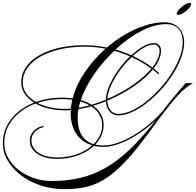

<svg xmlns="http://www.w3.org/2000/svg" viewBox="-140 -1026 1371 1345"><path d="M977 -198Q891 -77 822 9Q753 95 692.5 151.5Q632 208 573.5 240.5Q515 273 451.5 286Q388 299 311 299Q224 299 146 273.5Q68 248 8.5 203Q-51 158 -85.5 100Q-120 42 -120 -23Q-120 -118 -60.5 -193Q-1 -268 99 -307Q57 -333 33 -369Q9 -405 9 -448Q9 -525 65 -584Q121 -643 221 -676Q321 -709 453 -709Q530 -709 609 -693Q670 -746 738 -785.5Q806 -825 876.5 -847.5Q947 -870 1015 -870Q1075 -870 1112.5 -831Q1150 -792 1150 -730Q1150 -679 1129 -621.5Q1108 -564 1071.5 -506.5Q1035 -449 988 -397.5Q941 -346 889.5 -305.5Q838 -265 786 -241.5Q734 -218 688 -218Q651 -218 628 -244.5Q605 -271 602 -317Q557 -298 512 -285Q548 -260 567 -225.5Q586 -191 586 -149Q586 -111 570.5 -76.5Q555 -42 528 -13Q554 -7 586 -7Q631 -7 685 -25.5Q739 -44 795.5 -78Q852 -112 906 -156.5Q960 -201 1004 -254L1005 -255Q1035 -295 1074.5 -343Q1114 -391 1161 -444H1211Q1185 -429 1161.5 -410Q1138 -391 1112.5 -364Q1087 -337 1054.5 -297Q1022 -257 977 -198ZM971 -505Q951 -523 930 -539Q879 -477 794.5 -419.5Q710 -362 612 -321Q614 -278 634 -253Q654 -228 688 -228Q732 -228 782.5 -251Q833 -274 883.5 -314Q934 -354 980 -405Q1026 -456 1062 -512.5Q1098 -569 1119 -625Q1140 -681 1140 -730Q1140 -792 1110 -824.5Q1080 -857 1022 -857Q967 -857 907 -834.5Q847 -812 786 -771.5Q725 -731 669 -679Q726 -663 780 -639Q821 -677 862 -700.5Q903 -724 937 -724Q961 -724 974.5 -710Q988 -696 988 -670Q988 -641 974.5 -609.5Q961 -578 936 -547Q956 -531 975 -514ZM938 -714Q906 -714 867.5 -692Q829 -670 790 -634Q865 -600 927 -553Q951 -583 964.5 -613Q978 -643 978 -670Q978 -690 967 -702Q956 -714 938 -714ZM19 -448Q19 -407 43.5 -372Q68 -337 111 -312Q152 -326 198 -334Q244 -342 294 -342Q333 -342 369 -337Q393 -430 454.5 -520.5Q516 -611 599 -685Q525 -699 453 -699Q359 -699 279.5 -680.5Q200 -662 141.5 -628.5Q83 -595 51 -549Q19 -503 19 -448ZM426 -325Q468 -313 501 -292Q551 -307 602 -328Q602 -373 626 -427Q650 -481 688 -534.5Q726 -588 771 -631Q717 -655 660 -670Q581 -595 518.5 -504.5Q456 -414 426 -325ZM782 -626Q738 -585 700 -533Q662 -481 638 -428Q614 -375 612 -333Q707 -373 789 -429.5Q871 -486 921 -545Q857 -592 782 -626ZM294 -332Q202 -332 123 -305Q161 -285 210.5 -274Q260 -263 317 -263Q336 -263 356 -265Q359 -295 366 -327Q332 -332 294 -332ZM423 -315Q416 -293 412 -271Q448 -278 487 -288Q459 -305 423 -315ZM-110 -23Q-110 31 -83.5 79Q-57 127 -11 163.5Q35 200 95.5 221Q156 242 223 242Q332 242 425 219.5Q518 197 603.5 147.5Q689 98 774 16Q859 -66 952 -185Q894 -130 829 -87.5Q764 -45 701 -21Q638 3 586 3Q550 3 519 -4Q474 37 407.5 62Q341 87 262 87Q174 87 121.5 51.5Q69 16 69 -43Q69 -79 95.5 -108Q122 -137 161 -143L169 -136Q132 -130 106 -103.5Q80 -77 80 -44Q80 11 129.5 44Q179 77 262 77Q336 77 400 54Q464 31 507 -8Q435 -28 395 -87.5Q355 -147 355 -236Q355 -245 355 -255Q335 -253 316 -253Q255 -253 202 -265.5Q149 -278 109 -301Q10 -264 -50 -191Q-110 -118 -110 -23ZM404 -202Q404 -50 516 -16Q544 -44 560 -78Q576 -112 576 -149Q576 -190 556 -223.5Q536 -257 500 -281Q453 -268 409 -261Q404 -230 404 -202ZM1188 -1006Q1199 -1006 1199 -998Q1199 -985 1182.5 -967Q1166 -949 1145 -935.5Q1124 -922 1108 -922Q1098 -922 1098 -930Q1098 -942 1114.5 -960Q1131 -978 1152.5 -992Q1174 -1006 1188 -1006Z"/></svg>

Font: Ballet 16pt
Style: Regular
Weight: 400
Designer: Maximiliano R. Sproviero
Foundry: Omnibus-Type
Version: Version 1.100; ttfautohint (v1.8.3)